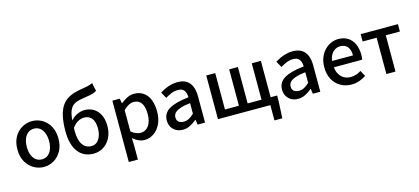

<svg xmlns="http://www.w3.org/2000/svg" viewBox="-75 -1470 5103 2340"><g transform="rotate(-15 2476.0 -299.5)"><path d="M308 14Q240 14 180.5 -20.5Q121 -55 84.5 -119.5Q48 -184 48 -275Q48 -367 84.5 -431.5Q121 -496 180.5 -530Q240 -564 308 -564Q358 -564 405 -544.5Q452 -525 488 -488Q524 -451 545 -397.5Q566 -344 566 -275Q566 -184 529.5 -119.5Q493 -55 434.5 -20.5Q376 14 308 14ZM308 -82Q351 -82 382.5 -106Q414 -130 431 -173.5Q448 -217 448 -275Q448 -333 431 -376.5Q414 -420 382.5 -444.5Q351 -469 308 -469Q264 -469 232.5 -444.5Q201 -420 184 -376.5Q167 -333 167 -275Q167 -217 184 -173.5Q201 -130 232.5 -106Q264 -82 308 -82Z M935 14Q809 14 740 -78Q671 -170 671 -337Q671 -445 687 -519.5Q703 -594 733 -643Q763 -692 805.5 -720.5Q848 -749 901 -764.5Q954 -780 1017 -789Q1049 -794 1069 -798.5Q1089 -803 1104.5 -808.5Q1120 -814 1137 -822L1159 -719Q1137 -703 1106.5 -694.5Q1076 -686 1041 -681Q980 -672 936 -662.5Q892 -653 862.5 -633Q833 -613 815 -575.5Q797 -538 789 -474Q781 -410 781 -312Q781 -201 820 -141.5Q859 -82 933 -82Q973 -82 1001.5 -105.5Q1030 -129 1046.5 -171.5Q1063 -214 1063 -271Q1063 -326 1047.5 -364Q1032 -402 1002.5 -421.5Q973 -441 931 -441Q896 -441 857 -421.5Q818 -402 780 -349L776 -430Q811 -478 860.5 -503Q910 -528 963 -528Q1026 -528 1075.5 -497.5Q1125 -467 1153.5 -410Q1182 -353 1182 -271Q1182 -185 1149 -121Q1116 -57 1060 -21.5Q1004 14 935 14Z M1320 223V-551H1414L1424 -490H1426Q1463 -520 1506 -542Q1549 -564 1596 -564Q1665 -564 1714 -529Q1763 -494 1788 -431.5Q1813 -369 1813 -284Q1813 -190 1779.5 -123Q1746 -56 1692 -21Q1638 14 1576 14Q1540 14 1503 -2.5Q1466 -19 1432 -49L1435 45V223ZM1554 -83Q1594 -83 1625.5 -106Q1657 -129 1675.5 -173.5Q1694 -218 1694 -282Q1694 -340 1680.5 -381.5Q1667 -423 1639 -445.5Q1611 -468 1565 -468Q1533 -468 1501.5 -451.5Q1470 -435 1435 -401V-132Q1467 -105 1498 -94Q1529 -83 1554 -83Z M2060 14Q2013 14 1976.5 -6Q1940 -26 1919 -62Q1898 -98 1898 -146Q1898 -235 1976.5 -283.5Q2055 -332 2227 -351Q2226 -383 2217 -410Q2208 -437 2185.5 -453.5Q2163 -470 2122 -470Q2079 -470 2039 -453Q1999 -436 1963 -414L1920 -492Q1949 -510 1984 -526.5Q2019 -543 2059 -553.5Q2099 -564 2142 -564Q2211 -564 2255 -536.5Q2299 -509 2320.5 -457Q2342 -405 2342 -331V0H2248L2239 -63H2235Q2198 -31 2154 -8.5Q2110 14 2060 14ZM2095 -78Q2131 -78 2162 -94.5Q2193 -111 2227 -143V-277Q2146 -268 2098 -250.5Q2050 -233 2029.5 -209.5Q2009 -186 2009 -155Q2009 -114 2034 -96Q2059 -78 2095 -78Z M3166 193V0H3125V-92H3276V-18L3265 193ZM2505 0V-551H2618V-92H2794V-551H2904V-92H3079V-551H3194V0Z M3514 14Q3467 14 3430.5 -6Q3394 -26 3373 -62Q3352 -98 3352 -146Q3352 -235 3430.5 -283.5Q3509 -332 3681 -351Q3680 -383 3671 -410Q3662 -437 3639.5 -453.5Q3617 -470 3576 -470Q3533 -470 3493 -453Q3453 -436 3417 -414L3374 -492Q3403 -510 3438 -526.5Q3473 -543 3513 -553.5Q3553 -564 3596 -564Q3665 -564 3709 -536.5Q3753 -509 3774.5 -457Q3796 -405 3796 -331V0H3702L3693 -63H3689Q3652 -31 3608 -8.5Q3564 14 3514 14ZM3549 -78Q3585 -78 3616 -94.5Q3647 -111 3681 -143V-277Q3600 -268 3552 -250.5Q3504 -233 3483.5 -209.5Q3463 -186 3463 -155Q3463 -114 3488 -96Q3513 -78 3549 -78Z M4189 14Q4114 14 4053 -20.5Q3992 -55 3956 -119.5Q3920 -184 3920 -275Q3920 -342 3941 -395.5Q3962 -449 3998 -486.5Q4034 -524 4079 -544Q4124 -564 4171 -564Q4244 -564 4294 -531.5Q4344 -499 4370 -440.5Q4396 -382 4396 -304Q4396 -287 4394.5 -271.5Q4393 -256 4390 -245H4033Q4038 -193 4060.5 -155.5Q4083 -118 4119.5 -97.5Q4156 -77 4203 -77Q4240 -77 4272 -88Q4304 -99 4334 -118L4374 -45Q4336 -20 4289.5 -3Q4243 14 4189 14ZM4032 -325H4296Q4296 -395 4264.5 -434Q4233 -473 4173 -473Q4139 -473 4109 -456Q4079 -439 4058.5 -406Q4038 -373 4032 -325Z M4630 0V-458H4453V-551H4923V-458H4745V0Z"/></g></svg>

Font: Noto Sans SC Medium
Style: Regular
Weight: 500
Designer: Ryoko NISHIZUKA  (kana, bopomofo & ideographs); Paul D. Hunt (Latin, Greek & Cyrillic); Sandoll Communications , Soo-you
Foundry: Adobe
Version: Version 2.004-H2;hotconv 1.0.118;makeotfexe 2.5.65603